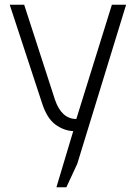

<svg xmlns="http://www.w3.org/2000/svg" viewBox="-20 -553 573 810"><path d="M289 0Q251 -1 214.5 -27Q178 -53 157 -119L21 -533H82L212 -132Q240 -51 302 -51L452 -533H512L306 138L260 237H218Z"/></svg>

Font: Exo Light
Style: Regular
Weight: 300
Designer: Natanael Gama
Foundry: Natanael Gama
Version: Version 1.500; ttfautohint (v1.6)